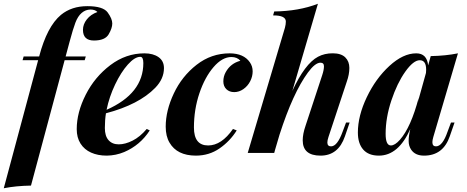

<svg xmlns="http://www.w3.org/2000/svg" viewBox="-65 -815 2486 1023"><path d="M377 -656.2Q377 -685.5 397.7 -711.9Q418.5 -738.3 454.1 -751Q441.9 -764.2 416.5 -764.2Q390.6 -763.7 370.1 -746.1Q349.6 -728.5 336.7 -694.1Q323.7 -659.7 306.2 -594.2L284.7 -514.2H392.1L386.2 -494.1H279.3L100.1 173.8Q19 175.3 -44.9 188L138.2 -494.1H55.2L61 -514.2H143.6Q185.5 -673.8 259.8 -735.8Q316.4 -782.2 400.4 -782.2Q484.4 -782.2 508.8 -748.5Q533.2 -714.8 533.2 -689.9Q533.2 -665 513.9 -632.1Q494.6 -599.1 435.5 -599.1Q377 -599.1 377 -656.2Z M502.9 -230Q698.7 -316.4 698.7 -479Q698.7 -512.2 682.6 -512.2Q652.8 -512.2 616.2 -471.2Q579.6 -430.2 548.3 -364.7Q517.1 -299.3 502.9 -230ZM503.9 14.2Q456.1 14.2 420.2 -2Q384.3 -18.1 364 -50Q343.8 -82 343.8 -127Q343.8 -215.8 391.8 -310.5Q439.9 -405.3 522.9 -468Q606 -530.8 704.6 -530.8Q751 -530.8 779.8 -510.5Q808.6 -490.2 808.6 -452.1Q808.6 -395 762.2 -347.2Q675.3 -257.8 499.5 -211.4Q493.7 -175.3 493.7 -132.8Q493.7 -90.3 513.4 -68.1Q533.2 -45.9 567.6 -45.9Q602.1 -45.9 641.4 -65.7Q680.7 -85.4 716.8 -127.9L732.9 -120.1Q681.6 -41 596.7 -4.9Q551.8 13.7 503.9 14.2Z M978 14.2Q878.4 13.7 838.4 -54.7Q817.9 -88.9 817.9 -140.1Q817.9 -225.6 861.1 -317.1Q904.3 -408.7 982.4 -469.7Q1060.5 -530.8 1159.2 -530.8Q1233.4 -530.3 1266.1 -483.4Q1281.2 -461.9 1281.2 -434.8Q1281.2 -407.7 1268.1 -382.1Q1254.9 -356.4 1231.9 -340.3Q1209 -324.2 1183.1 -324.2Q1157.2 -324.2 1141.1 -339.8Q1125 -355.5 1125 -381.6Q1125 -407.7 1137.7 -430.7Q1163.6 -477.5 1215.8 -491.2Q1198.7 -511.2 1168 -511.2Q1119.1 -511.2 1072.8 -457.5Q1026.4 -403.8 997.3 -317.6Q968.3 -231.4 968.3 -135.7Q968.3 -40 1043.9 -40Q1115.2 -40 1176.3 -127.9L1196.3 -120.1Q1160.2 -62.5 1104.7 -24.2Q1049.3 14.2 978 14.2Z M1547.9 -67.4Q1547.9 -101.1 1563 -145L1651.9 -415Q1661.1 -442.9 1661.1 -461.9Q1661.1 -481 1642.1 -481Q1613.8 -480.5 1575.7 -428.7Q1496.1 -320.3 1424.3 -97.2L1399.4 -12.7L1398.9 -10.3L1396 0H1254.9L1453.1 -667Q1458 -685.5 1458 -700.2Q1458 -733.4 1390.1 -732.9L1396 -753.9Q1526.4 -755.4 1628.9 -794.9L1492.7 -330.6Q1559.6 -475.6 1629.4 -512.7Q1664.1 -531.2 1708.5 -531Q1752.9 -530.8 1774.7 -509.3Q1796.4 -487.8 1796.4 -453.1Q1796.4 -418.5 1782.7 -379.9L1685.1 -85Q1679.2 -66.9 1679.2 -56.2Q1679.2 -35.2 1698.7 -35.2Q1732.4 -35.2 1760.7 -113.8L1778.8 -162.1H1797.9L1772.9 -88.9Q1737.8 14.2 1642.8 14.2Q1547.9 14.2 1547.9 -67.4Z M1989.7 -102.1Q1989.7 -40 2017.6 -40Q2039.1 -40 2065.9 -70.3Q2124.5 -136.7 2166 -294.9L2161.1 -270.5L2204.6 -426.3Q2205.6 -432.1 2205.6 -443.4Q2205.6 -494.1 2171.6 -494.1Q2137.7 -494.1 2094.2 -432.9Q2050.8 -371.6 2020.3 -279.8Q1989.7 -188 1989.7 -102.1ZM2152.8 -530.8Q2209.5 -530.8 2216.3 -466.8L2230 -516.1Q2309.6 -517.6 2375 -530.8L2243.7 -85Q2238.8 -67.9 2238.8 -57.6Q2238.8 -35.2 2257.8 -35.2Q2293 -35.2 2319.8 -113.8L2337.9 -162.1H2356.9L2331.5 -88.9Q2295.9 14.2 2194.3 14.2Q2147.5 14.2 2126 -17.1Q2112.3 -37.1 2112.3 -64.2Q2112.3 -91.3 2121.1 -127.4Q2057.6 14.2 1953.6 14.2Q1898.4 14.2 1870.1 -18.3Q1841.8 -50.8 1841.8 -108.9Q1841.8 -197.8 1889.4 -297.4Q1937 -397 2010 -463.9Q2083 -530.8 2152.8 -530.8Z"/></svg>

Font: PlayfairDisplay-BoldItalic
Style: Bold Italic
Weight: 700
Italic angle: -14.9847°
Designer: Claus Eggers Sørensen
Foundry: Claus Eggers Sørensen
Version: Version 1.002;PS 001.002;hotconv 1.0.70;makeotf.lib2.5.58329